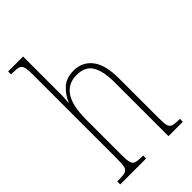

<svg xmlns="http://www.w3.org/2000/svg" viewBox="-230 -839 917 917"><g transform="rotate(-45 228.5 -380.0)"><path d="M12 0V-20H21Q52 -20 66 -24.5Q80 -29 84 -45Q88 -61 88 -96V-664Q88 -698 84 -714Q80 -730 68 -735Q56 -740 31 -740H15V-760H116V-495Q116 -478 113 -451H115Q129 -486 158.5 -514Q188 -542 239 -542Q298 -542 332 -497.5Q366 -453 366 -364V-94Q366 -61 369.5 -45.5Q373 -30 386 -25Q399 -20 427 -20H435V0H338V-364Q338 -438 315 -477.5Q292 -517 233 -517Q176 -517 146 -472.5Q116 -428 116 -333V-96Q116 -61 120 -45Q124 -29 138 -24.5Q152 -20 182 -20H187V0Z"/></g></svg>

Font: Noto Serif Tamil ExtraCondensed Thin
Style: Regular
Weight: 100
Width: 2
Designer: Indian Type Foundry, Tom Grace, and the Monotype Design Team
Foundry: Monotype Imaging Inc.
Version: Version 2.004; ttfautohint (v1.8.4.7-5d5b)